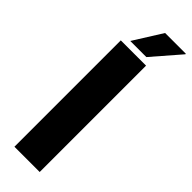

<svg xmlns="http://www.w3.org/2000/svg" viewBox="-297 -907 919 919"><g transform="rotate(45 162.0 -447.5)"><path d="M229 -720V0H58V-720ZM323 -895 324 -892 201 -750H92L183 -895Z"/></g></svg>

Font: Chivo ExtraBold
Style: Regular
Weight: 800
Designer: Hector Gatti
Foundry: Omnibus-Type
Version: Version 1.007